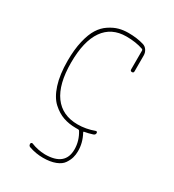

<svg xmlns="http://www.w3.org/2000/svg" viewBox="-181 -632 863 954"><g transform="rotate(30 250.0 -155.0)"><path d="M281.2 9.8Q243.2 9.8 210.4 -1.5Q177.7 -12.7 147 -40.5Q116.2 -68.4 98.1 -124Q80.1 -179.7 80.1 -259.8Q80.1 -324.2 91.8 -373.5Q103.5 -422.9 122.1 -452.1Q140.6 -481.4 167.5 -499Q194.3 -516.6 219.2 -523.4Q244.1 -530.3 273.4 -530.3Q322.3 -530.3 361.3 -518.6Q376 -514.6 385.3 -501Q394.5 -487.3 394.5 -470.7V-379.9Q394.5 -370.1 384.8 -370.1Q375 -370.1 375 -379.9V-488.3Q375 -493.2 370.1 -495.1Q328.1 -509.8 273.4 -509.8Q188.5 -509.8 144 -446.3Q99.6 -382.8 99.6 -259.8Q99.6 -136.7 146 -73.2Q192.4 -9.8 281.2 -9.8Q328.1 -9.8 376 -27.3Q379.9 -28.3 382.3 -26.4Q384.8 -24.4 384.8 -19.5Q384.8 -9.8 374 -5.9Q349.6 2 326.2 5.9Q325.2 5.9 324.7 7.8Q324.2 9.8 325.2 10.7Q350.6 57.6 349.6 105.5Q349.6 124 344.7 141.6Q339.8 159.2 327.1 178.2Q314.5 197.3 285.2 208.5Q255.9 219.7 214.8 219.7Q173.8 219.7 134.8 206.1Q125 203.1 125 191.4Q125 187.5 127.9 185.1Q130.9 182.6 134.8 183.6Q172.9 199.2 214.8 200.2Q330.1 200.2 330.1 105.5Q330.1 56.6 302.7 12.7Q300.8 9.8 294.9 9.8Z"/></g></svg>

Font: Rounded Mgen+ 1mn thin
Style: Regular
Weight: 100
Designer: [Source Han Sans]
Ryoko NISHIZUKA  (kana & ideographs); Paul D. Hunt (Latin, Greek & Cyrillic); Wenlong ZHANG  (bopomofo
Version: Version 1.059.20150602